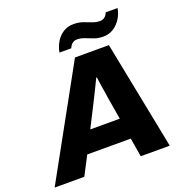

<svg xmlns="http://www.w3.org/2000/svg" viewBox="-190 -1010 1088 1144"><g transform="rotate(-20 354.0 -438.5)"><path d="M-38 0 341 -687H556L692 0H508L488 -119H212L150 0ZM280 -253H467L443 -396Q441 -414 438 -431.5Q435 -449 432 -466.5Q429 -484 427 -500Q425 -516 423 -531H419Q409 -510 397 -485.5Q385 -461 373.5 -438Q362 -415 352 -395ZM264 -746Q270 -780 287.5 -810Q305 -840 333.5 -858.5Q362 -877 400 -877Q432 -877 458 -868Q484 -859 507.5 -849.5Q531 -840 556 -840Q573 -840 585.5 -849.5Q598 -859 605 -877H680Q675 -844 656.5 -814Q638 -784 609.5 -765Q581 -746 543 -746Q511 -746 485.5 -755.5Q460 -765 436.5 -774.5Q413 -784 387 -784Q371 -784 358.5 -774Q346 -764 339 -746Z"/></g></svg>

Font: Archivo SemiBold ExtraBold
Style: Italic
Weight: 800
Italic angle: -10°
Version: Version 2.001